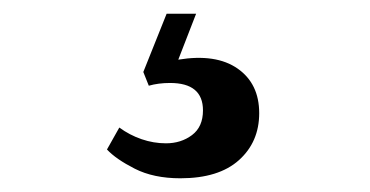

<svg xmlns="http://www.w3.org/2000/svg" viewBox="-20 -29 540 280"><path d="M243 231Q204 231 176.5 217Q149 203 136 189L154 157Q169 168 186.5 174Q204 180 222 180Q244 180 260 168Q276 156 276 132Q276 92 228 92Q211 92 197 96L189 76L223 -9H266L240 58Q295 49 326.5 71Q358 93 358 136Q358 178 328.5 204.5Q299 231 243 231Z"/></svg>

Font: Literata 36pt Medium
Style: Regular
Weight: 500
Designer: Latin by Veronika Burian and Jose Scaglione. Greek by Irene Vlachou. Cyrillic by Vera Evstafieva.
Foundry: TypeTogether
Version: Version 3.002